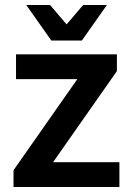

<svg xmlns="http://www.w3.org/2000/svg" viewBox="-20 -747 531 767"><path d="M34 0V-67L289 -431H44V-530H447V-463L192 -99H457V0ZM191 -585 312 -727H407L307 -585ZM185 -585 85 -727H180L301 -585Z"/></svg>

Font: Radio Canada Big Medium
Style: Regular
Weight: 500
Designer: Étienne Aubert Bonn
Foundry: Coppers and Brasses
Version: Version 1.001